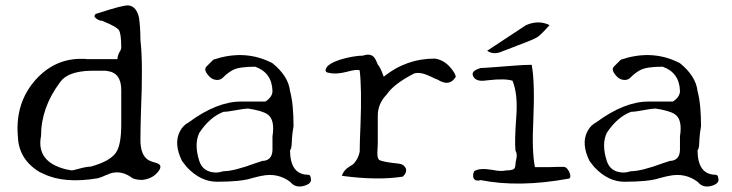

<svg xmlns="http://www.w3.org/2000/svg" viewBox="-20 -660 2709 711"><path d="M343 0Q218 21 142 -16Q127 -22 117 -29Q48 -76 46 -157Q36 -281 114 -367Q186 -445 287 -442Q291 -442 294.5 -442Q298 -442 302 -441H415Q415 -456 426 -473Q429 -479 429 -483Q429 -536 420 -549Q410 -562 358 -583Q351 -583 344 -586.5Q337 -590 334 -594L330 -597Q330 -610 340 -610L343 -611Q434 -641 455 -640Q486 -637 495 -593Q497 -579 498.5 -558.5Q500 -538 500 -512Q505 -471 505.5 -404.5Q506 -338 502 -246Q501 -215 500.5 -188.5Q500 -162 500 -142Q500 -85 530 -67Q539 -62 557 -57Q585 -50 567 -26Q547 1 509 6Q487 7 471 0Q429 -32 386 -17Q384 -16 379.5 -14Q375 -12 369 -10Q361 -6 354.5 -4Q348 -2 343 0ZM224 -33Q229 -32 234.5 -31Q240 -30 245 -29Q250 -29 268 -34Q300 -43 316 -43Q392 -64 412 -99Q429 -128 429 -200V-327Q429 -390 378 -397Q374 -398 368.5 -398Q363 -398 358 -398H316Q230 -396 202 -355Q132 -261 132 -157Q113 -61 224 -33Z M1110 27Q1076 38 1057 16L1054 13Q1008 -21 950 -9Q942 -8 912 0Q873 13 783 13Q723 13 672 -41Q667 -47 662.5 -53Q658 -59 654 -64Q622 -129 647 -175Q658 -196 679 -207Q783 -284 873 -284H963Q989 -301 989 -323Q987 -391 925 -413Q864 -413 841 -400Q823 -390 808 -375Q793 -358 769 -367Q762 -370 757 -375Q732 -400 744 -413L770 -439Q877 -475 970 -435Q975 -433 980 -430.5Q985 -428 989 -426Q1048 -378 1054 -323Q1061 -297 1064 -264Q1067 -231 1067 -193Q1065 -183 1063 -166Q1061 -149 1060 -124Q1059 -109 1054 -103Q1055 -15 1118 -13Q1127 -13 1129 -8Q1130 -4 1130.5 -2.5Q1131 -1 1131 0Q1136 18 1110 27ZM718 -64Q731 -23 778 -21Q791 -21 808 -26Q846 -26 927 -56Q935 -58 941 -60.5Q947 -63 951 -64Q987 -65 989 -103V-155Q999 -218 970 -237Q951 -250 899 -258Q892 -258 875 -255.5Q858 -253 830 -248Q823 -247 818 -246.5Q813 -246 808 -246Q757 -227 718 -168Q698 -126 718 -64Z M1472 -6Q1377 9 1246 -9Q1253 -31 1277 -45Q1286 -50 1290 -54Q1307 -73 1312 -98Q1312 -131 1315 -198Q1320 -332 1312 -399Q1304 -405 1264 -394Q1224 -384 1200 -390Q1176 -392 1192 -414Q1215 -437 1285 -450Q1296 -452 1306 -453Q1316 -454 1324 -454Q1358 -466 1371 -439Q1373 -435 1375 -430.5Q1377 -426 1379 -421Q1384 -416 1389.5 -404.5Q1395 -393 1398 -384L1401 -376Q1484 -443 1590 -443Q1631 -438 1660 -394Q1664 -388 1665.5 -383.5Q1667 -379 1668 -376Q1645 -337 1601 -365Q1591 -368 1574 -377Q1536 -395 1514 -388Q1513 -387 1512 -387Q1438 -349 1412 -310Q1379 -276 1379 -232V-143Q1379 -136 1379 -127Q1379 -118 1378 -107Q1375 -76 1384 -68Q1397 -60 1457 -54Q1475 -52 1482 -38Q1489 -23 1472 -6Z M1830 -466Q1804 -458 1784 -472L1928 -567Q1975 -587 2015 -567Q1985 -533 1972 -524Q1956 -514 1934 -506Q1885 -487 1859 -477Q1833 -467 1830 -466ZM2083 2Q1901 35 1760 7Q1739 13 1733 -2Q1730 -13 1736 -26Q1755 -39 1803 -31Q1821 -27 1834 -27Q1847 -27 1855 -29Q1882 -29 1886 -38Q1889 -44 1889 -54Q1889 -56 1889.5 -59Q1890 -62 1891 -66Q1897 -91 1889 -101Q1885 -136 1892 -230Q1898 -312 1878 -361Q1850 -370 1789 -363Q1784 -362 1779.5 -362Q1775 -362 1771 -361Q1741 -359 1732 -378Q1723 -397 1757 -407Q1758 -408 1760 -408Q1771 -408 1885 -417Q1921 -420 1949 -420Q1961 -356 1955 -216Q1949 -100 1961 -41H2014Q2030 -42 2043.5 -42Q2057 -42 2068 -42Q2076 -42 2083.5 -31Q2091 -20 2092 -9Q2093 2 2083 2Z M2619 27Q2585 38 2566 16L2563 13Q2517 -21 2459 -9Q2451 -8 2421 0Q2382 13 2292 13Q2232 13 2181 -41Q2176 -47 2171.5 -53Q2167 -59 2163 -64Q2131 -129 2156 -175Q2167 -196 2188 -207Q2292 -284 2382 -284H2472Q2498 -301 2498 -323Q2496 -391 2434 -413Q2373 -413 2350 -400Q2332 -390 2317 -375Q2302 -358 2278 -367Q2271 -370 2266 -375Q2241 -400 2253 -413L2279 -439Q2386 -475 2479 -435Q2484 -433 2489 -430.5Q2494 -428 2498 -426Q2557 -378 2563 -323Q2570 -297 2573 -264Q2576 -231 2576 -193Q2574 -183 2572 -166Q2570 -149 2569 -124Q2568 -109 2563 -103Q2564 -15 2627 -13Q2636 -13 2638 -8Q2639 -4 2639.5 -2.5Q2640 -1 2640 0Q2645 18 2619 27ZM2227 -64Q2240 -23 2287 -21Q2300 -21 2317 -26Q2355 -26 2436 -56Q2444 -58 2450 -60.5Q2456 -63 2460 -64Q2496 -65 2498 -103V-155Q2508 -218 2479 -237Q2460 -250 2408 -258Q2401 -258 2384 -255.5Q2367 -253 2339 -248Q2332 -247 2327 -246.5Q2322 -246 2317 -246Q2266 -227 2227 -168Q2207 -126 2227 -64Z"/></svg>

Font: New Tegomin
Style: Regular
Weight: 400
Designer: Kyosuke Nagai
Version: Version 1.000